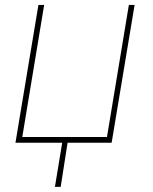

<svg xmlns="http://www.w3.org/2000/svg" viewBox="-20 -565 607 760"><path d="M512.8 -545.5 421.9 0H247.5L220.2 174.7H197.4L226.2 0H41.2L132.1 -545.5H154.8L68.2 -22.7H403.4L490.1 -545.5Z"/></svg>

Font: Inter UI Thin
Style: Italic
Weight: 100
Italic angle: -9.39999°
Designer: Rasmus Andersson
Foundry: rsms
Version: 3.2;8d6f07862